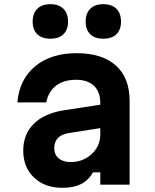

<svg xmlns="http://www.w3.org/2000/svg" viewBox="-20 -882 740 917"><path d="M424 -59Q404 -22 368 -3.5Q332 15 278 15Q194 15 142.5 -34Q91 -83 91 -162Q91 -241 141 -290.5Q191 -340 283 -355L459 -382V-390Q459 -443 429 -472Q399 -501 343 -501Q285 -501 248 -473Q211 -445 201 -393H63Q72 -502 147.5 -565Q223 -628 345 -628Q468 -628 533.5 -569Q599 -510 599 -401V0H459V-59ZM239 -174Q239 -144 260 -126Q281 -108 318 -108Q357 -108 389 -125.5Q421 -143 440 -172.5Q459 -202 459 -239V-270L311 -247Q239 -236 239 -174ZM221 -697Q180 -697 158 -718.5Q136 -740 136 -779Q136 -818 158 -840Q180 -862 221 -862Q261 -862 283 -840Q305 -818 305 -779Q305 -740 283 -718.5Q261 -697 221 -697ZM473 -697Q433 -697 411 -718.5Q389 -740 389 -779Q389 -818 411 -840Q433 -862 473 -862Q514 -862 536 -840Q558 -818 558 -779Q558 -740 536 -718.5Q514 -697 473 -697Z"/></svg>

Font: Martian Mono SemiBold
Style: Regular
Weight: 600
Monospace: yes
Designer: Roman Shamin
Foundry: Evil Martians
Version: Version 1.000; ttfautohint (v1.8.4.7-5d5b)